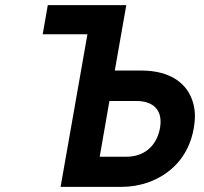

<svg xmlns="http://www.w3.org/2000/svg" viewBox="-20 -731 796 751"><path d="M167 -711 147 -597H322L217 0H454C491 0 526 -6 558 -17C643 -47 718 -114 738 -230C744 -264 744 -294 737 -322C717 -406 644 -455 534 -455H429L474 -711ZM606 -231C593 -158 542 -118 475 -118H370L408 -336H513C578 -336 618 -302 606 -231Z"/></svg>

Font: Asimov
Style: NarIt
Weight: 500
Designer: Google
Version: Version 2.000980; 2014